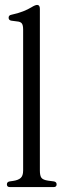

<svg xmlns="http://www.w3.org/2000/svg" viewBox="-20 -760 260 780"><path d="M20 0Q8 0 8 -11Q8 -21 19 -23L33 -25Q54 -28 64 -37Q74 -46 74 -67V-640Q74 -658 68.5 -665Q63 -672 49 -673L26 -676Q15 -678 15 -688Q15 -698 26 -700Q54 -706 74 -714Q94 -722 107 -730Q123 -740 131 -740Q142 -740 142 -724V-67Q142 -46 148.5 -37.5Q155 -29 176 -26L199 -23Q210 -21 210 -11Q210 0 198 0Z"/></svg>

Font: Instrument Serif
Style: Regular
Weight: 400
Designer: Rodrigo Fuenzalida
Foundry: fragTYPE
Version: Version 1.000; ttfautohint (v1.8.4.7-5d5b);gftools[0.9.27]